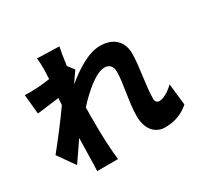

<svg xmlns="http://www.w3.org/2000/svg" viewBox="-178 -1036 1355 1307"><g transform="rotate(-30 500.0 -382.5)"><path d="M952 -213C909 -170 865 -149 837 -149C818 -149 806 -161 806 -183C806 -287 837 -419 837 -523C837 -608 786 -677 671 -677C578 -677 471 -605 393 -540V-543C411 -569 434 -604 447 -621L409 -671C417 -731 425 -781 432 -812L258 -817C264 -783 263 -751 263 -720C263 -710 262 -685 260 -654C223 -648 187 -645 160 -643C119 -641 94 -641 62 -642L77 -489C130 -496 199 -505 250 -511L247 -458C188 -373 95 -253 39 -184L132 -52C159 -89 199 -150 237 -205C235 -142 234 -90 233 -30C233 -14 232 27 230 52H394C391 28 387 -15 386 -33C379 -128 379 -225 379 -300C379 -320 379 -341 380 -362C456 -446 557 -534 625 -534C662 -534 685 -510 685 -466C685 -379 650 -244 650 -138C650 -34 703 26 782 26C870 26 929 -7 971 -44Z"/></g></svg>

Font: Noto Sans CJK Black
Style: Bold
Weight: 900
Designer: Ryoko NISHIZUKA (kana & ideographs); Paul D. Hunt (Latin, Greek & Cyrillic); Wenlong ZHANG (bopomofo); Sandoll Communica
Foundry: Adobe Systems Incorporated
Version: Version 1.000;PS 1;hotconv 1.0.78;makeotf.lib2.5.61930